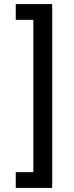

<svg xmlns="http://www.w3.org/2000/svg" viewBox="-20 -780 363 938"><path d="M57 138V61H143V-683H57V-760H235V138Z"/></svg>

Font: Anuphan Medium
Style: Regular
Weight: 500
Designer: Mike Abbink, Paul van der Laan, Pieter van Rosmalen, Mint Tantisuwanna
Foundry: Bold Monday; Cadson Demak
Version: Version 3.002;hotconv 1.0.109;makeotfexe 2.5.65596